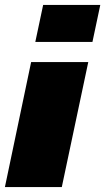

<svg xmlns="http://www.w3.org/2000/svg" viewBox="-22 -763 429 783"><path d="M122 -592 154 -743H387L355 -592ZM-2 0 105 -510H338L230 0Z"/></svg>

Font: Saira SemiExpanded Black
Style: Italic
Weight: 900
Width: 6
Italic angle: -12°
Designer: Hector Gatti with collaboration of the Omnibus-Type team
Foundry: Omnibus-Type
Version: Version 1.101